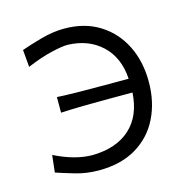

<svg xmlns="http://www.w3.org/2000/svg" viewBox="-83 -587 669 678"><g transform="rotate(-15 252.0 -248.0)"><path d="M198.5 9.5Q154 9.5 113.8 -2.2Q73.5 -14 45.5 -23.5L52.5 -86Q127.5 -48.5 191 -48.5Q278 -50 328.2 -95.5Q378.5 -141 383.5 -225.5H298Q243 -225.5 202.5 -224.8Q162 -224 121.5 -222V-279Q159.5 -277 200.2 -276.5Q241 -276 298 -276H383Q378 -355 329.5 -400.2Q281 -445.5 205 -447.5Q184.5 -447.5 144.5 -438Q104.5 -428.5 54.5 -407.5L49 -470.5Q79.5 -481.5 123.8 -493.8Q168 -506 208.5 -506Q283 -506 337 -472.2Q391 -438.5 420 -380.2Q449 -322 449 -248Q449 -174 420.2 -115.8Q391.5 -57.5 335.5 -24Q279.5 9.5 198.5 9.5Z"/></g></svg>

Font: Commissioner Flair Light
Style: Regular
Weight: 300
Designer: Kostas Bartsokas
Foundry: Kostas Bartsokas
Version: Version 1.000; ttfautohint (v1.8.3)